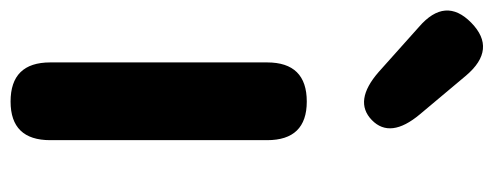

<svg xmlns="http://www.w3.org/2000/svg" viewBox="-324 -628 933 363"><g transform="rotate(90 142.5 -446.5)"><path d="M153 0Q79 0 79 -75V-485Q79 -560 153 -560Q226 -560 226 -485V-75Q226 0 153 0ZM188 -683Q152 -648 97 -696L12 -772Q-46 -822 4 -871Q54 -920 104 -861L177 -774Q224 -718 188 -683Z"/></g></svg>

Font: Resource Han Rounded KR
Style: Bold
Weight: 700
Designer: Cyano Hao (round all glyphs); Ryoko NISHIZUKA 西塚涼子 (kana, bopomofo & ideographs); Paul D. Hunt (Latin, Greek & Cyrillic)
Foundry: Cyano Hao
Version: 0.990